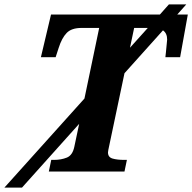

<svg xmlns="http://www.w3.org/2000/svg" viewBox="-118 -780 874 873"><path d="M104 0 115 -53H128Q160 -53 186 -63.5Q212 -74 220 -113L242 -217L-18 73H-98L266 -332L333 -653H253Q207 -653 185 -630Q163 -607 149 -563L135 -520H68L114 -714H609L650 -760H729L688 -714H736L701 -520H634Q635 -525 636.5 -543Q638 -561 640 -579Q642 -597 642 -600Q642 -629 623 -642L448 -447L377 -110Q376 -105 374.5 -98Q373 -91 373 -87Q373 -65 394 -59Q415 -53 446 -53H459L448 0ZM492 -653 473 -563 554 -653Z"/></svg>

Font: Noto Serif
Style: Bold Italic
Weight: 700
Italic angle: -12°
Designer: Monotype Design Team
Foundry: Monotype Imaging Inc.
Version: Version 2.013